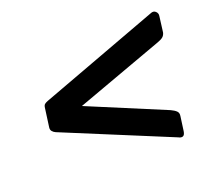

<svg xmlns="http://www.w3.org/2000/svg" viewBox="-82 -676 717 640"><g transform="rotate(-20 277.0 -355.5)"><path d="M475 -159Q473 -146 466.5 -143.5Q460 -141 451 -146L73 -302Q66 -305 61.5 -310.5Q57 -316 58 -324L67 -390Q68 -399 72 -402.5Q76 -406 84 -409L506 -566Q517 -571 524.5 -564Q532 -557 530 -547L523 -492Q521 -483 515 -477.5Q509 -472 495 -467L185 -354L458 -240Q471 -234 477.5 -227.5Q484 -221 482 -210Z"/></g></svg>

Font: Libre Franklin Thin Medium
Style: Italic
Weight: 500
Italic angle: -8°
Version: Version 3.000